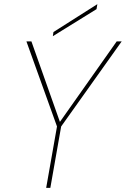

<svg xmlns="http://www.w3.org/2000/svg" viewBox="-20 -903 605 923"><path d="M254 -295 107 -704H131L268 -317L541 -704H565L274 -295L222 0H202ZM237 -749 448 -883 444 -859 234 -729Z"/></svg>

Font: Poppins Thin
Style: Italic
Weight: 250
Italic angle: -10°
Designer: Ninad Kale (Devanagari), Jonny Pinhorn (Latin)
Foundry: Indian Type Foundry
Version: Version 3.200;PS 1.000;hotconv 16.6.54;makeotf.lib2.5.65590